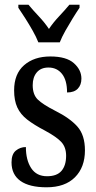

<svg xmlns="http://www.w3.org/2000/svg" viewBox="-20 -786 410 816"><path d="M178 10Q105 10 67 -17Q29 -44 29 -96Q29 -131 47.5 -146Q66 -161 90 -161Q90 -106 112.5 -71.5Q135 -37 180 -37Q222 -37 241.5 -60Q261 -83 261 -124Q261 -160 241 -182Q221 -204 171 -231Q125 -255 96 -277.5Q67 -300 53.5 -329.5Q40 -359 40 -402Q40 -472 82.5 -509Q125 -546 194 -546Q262 -546 294 -517.5Q326 -489 326 -452Q326 -425 310.5 -409Q295 -393 265 -393Q265 -445 243.5 -472Q222 -499 186 -499Q154 -499 136.5 -478.5Q119 -458 119 -424Q119 -384 140.5 -363Q162 -342 215 -315Q277 -284 309 -248Q341 -212 341 -147Q341 -75 298.5 -32.5Q256 10 178 10ZM143 -606Q134 -629 119 -655.5Q104 -682 87.5 -708Q71 -734 58 -753V-766H101Q121 -742 145.5 -716Q170 -690 188 -663Q206 -690 230.5 -716Q255 -742 275 -766H318V-753Q305 -734 289 -708Q273 -682 258 -655.5Q243 -629 234 -606Z"/></svg>

Font: Noto Serif Hebrew ExtraCondensed Medium
Style: Regular
Weight: 500
Width: 2
Designer: Monotype Design Team
Foundry: Monotype Imaging Inc.
Version: Version 2.004; ttfautohint (v1.8.4.7-5d5b)